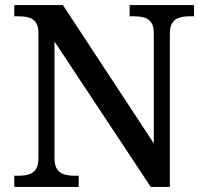

<svg xmlns="http://www.w3.org/2000/svg" viewBox="-20 -734 808 754"><path d="M36 0V-44H55Q76 -44 93 -49Q110 -54 120.5 -69Q131 -84 131 -115V-603Q131 -633 120 -647Q109 -661 92 -665.5Q75 -670 55 -670H36V-714H227L584 -171V-603Q584 -633 573 -647Q562 -661 545 -665.5Q528 -670 508 -670H489V-714H742V-670H723Q703 -670 685.5 -665Q668 -660 657.5 -645.5Q647 -631 647 -599V0H572L194 -571V-115Q194 -84 204.5 -69Q215 -54 232.5 -49Q250 -44 270 -44H289V0Z"/></svg>

Font: ET Text
Style: Regular
Weight: 470
Designer: Monotype Design Team
Foundry: Monotype Imaging Inc.
Version: Version 2.009